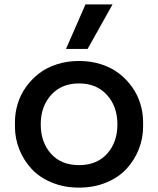

<svg xmlns="http://www.w3.org/2000/svg" viewBox="-20 -834 718 872"><path d="M377.9 -611.8H279.8L368.2 -814H491.2ZM47.9 -258.8V-278.8Q47.9 -321.8 60.3 -362.5Q72.8 -403.3 97.7 -438.5Q122.6 -473.6 157 -500.2Q191.4 -526.9 238.3 -542Q285.2 -557.1 338.9 -557.1Q392.6 -557.1 439.5 -542Q486.3 -526.9 520.8 -500.2Q555.2 -473.6 580.1 -438.5Q605 -403.3 617.4 -362.5Q629.9 -321.8 629.9 -278.8V-258.8Q629.9 -205.6 610.4 -156.2Q590.8 -106.9 555.2 -67.9Q519.5 -28.8 463.4 -5.4Q407.2 18.1 338.9 18.1Q270.5 18.1 214.4 -5.4Q158.2 -28.8 122.6 -67.9Q86.9 -106.9 67.4 -156.2Q47.9 -205.6 47.9 -258.8ZM513.2 -269Q513.2 -350.6 465.8 -402.8Q418.5 -455.1 338.9 -455.1Q259.3 -455.1 212.2 -402.8Q165 -350.6 165 -269Q165 -188 211.4 -136Q257.8 -84 338.9 -84Q419.9 -84 466.6 -136Q513.2 -188 513.2 -269Z"/></svg>

Font: Sora Medium
Style: Regular
Weight: 500
Designer: Jonathan Barnbrook, Julián Moncada
Foundry: Barnbrook Fonts
Version: Version 2.000